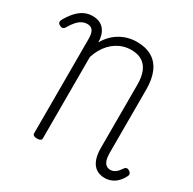

<svg xmlns="http://www.w3.org/2000/svg" viewBox="-242 -1400 1682 1669"><g transform="rotate(30 599.5 -566.0)"><path d="M1016 18Q963 18 927.5 -6Q892 -30 874 -77Q856 -124 856 -191V-829Q856 -905 834.5 -957Q813 -1009 770 -1036Q727 -1063 662 -1063Q622 -1063 586 -1052.5Q550 -1042 518 -1022Q486 -1002 459 -973Q432 -944 411.5 -907.5Q391 -871 378 -829V-13Q378 1 367 8Q356 15 334 15Q312 15 301 8Q290 1 290 -13V-961Q290 -1015 272.5 -1041Q255 -1067 217 -1067Q189 -1067 164.5 -1054.5Q140 -1042 116 -1015.5Q92 -989 67 -945Q58 -931 45 -929Q32 -927 16 -936Q-1 -946 -3 -958.5Q-5 -971 4 -987Q34 -1040 67 -1076Q100 -1112 138 -1131Q176 -1150 223 -1150Q266 -1150 295.5 -1135.5Q325 -1121 343 -1096.5Q361 -1072 369.5 -1041Q378 -1010 378 -977V-975Q400 -1015 430.5 -1047Q461 -1079 498.5 -1101.5Q536 -1124 579 -1136Q622 -1148 668 -1148Q758 -1148 819.5 -1112Q881 -1076 912.5 -1005Q944 -934 944 -829V-193Q944 -152 952.5 -124.5Q961 -97 978 -82.5Q995 -68 1021 -68Q1040 -68 1055.5 -75Q1071 -82 1085.5 -96.5Q1100 -111 1113 -131Q1124 -148 1136.5 -151.5Q1149 -155 1165 -145Q1184 -133 1185.5 -119Q1187 -105 1177 -89Q1163 -63 1145 -42.5Q1127 -22 1106.5 -9Q1086 4 1063 11Q1040 18 1016 18Z"/></g></svg>

Font: Playwrite CL
Style: Regular
Weight: 400
Designer: Veronika Burian, José Scaglione
Foundry: TypeTogether
Version: Version 1.002